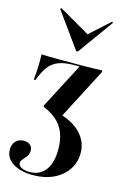

<svg xmlns="http://www.w3.org/2000/svg" viewBox="-132 -729 643 982"><g transform="rotate(15 190.0 -238.5)"><path d="M146.8 192.7Q79 192.7 38.7 166.5Q-1.6 140.3 -1.6 96.8Q-1.6 68.5 14.5 51.6Q30.6 34.7 56.5 34.7Q78.2 34.7 90.7 45.6Q103.2 56.5 103.2 75Q103.2 92.7 94 105.2Q84.7 117.7 75 128.6Q65.3 139.5 65.3 150.8Q65.3 164.5 82.3 173Q99.2 181.5 125 181.5Q179 181.5 208.5 142.7Q237.9 104 237.9 32.3Q237.9 -40.3 206.5 -86.7Q175 -133.1 108.9 -158.9V-166.9L233.1 -405.6H203.2Q150.8 -405.6 118.5 -391.5Q86.3 -377.4 67.3 -350Q48.4 -322.6 33.1 -280.6H24.2Q28.2 -315.3 29.4 -349.2Q30.6 -383.1 29 -415.3Q50.8 -414.5 73 -414.1Q95.2 -413.7 116.1 -413.7H203.2H229Q250.8 -413.7 271 -414.1Q291.1 -414.5 310.9 -414.9Q330.6 -415.3 350.8 -416.1V-407.3L207.3 -130.6L187.9 -148.4Q266.9 -128.2 310.1 -83.9Q353.2 -39.5 353.2 21Q353.2 71 327 109.7Q300.8 148.4 254 170.6Q207.3 192.7 146.8 192.7ZM334.7 -670.2 340.3 -665.3 204.8 -477.4H196L61.3 -664.5L66.1 -670.2L247.6 -565.3L216.1 -562.9Z"/></g></svg>

Font: Playfair 144pt SemiCondensed
Style: Bold
Weight: 700
Width: 4
Designer: Claus Eggers Sørensen
Foundry: Claus Eggers Sørensen
Version: Version 2.203